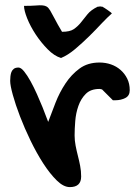

<svg xmlns="http://www.w3.org/2000/svg" viewBox="-20 -724 539 745"><path d="M19.5 -410.2Q19.5 -418.9 20.5 -428.2Q21.5 -437.5 24.4 -444.8Q27.3 -452.1 33.7 -457Q40 -461.9 51.8 -461.9Q61.5 -461.9 73.7 -446.8Q85.9 -431.6 98.6 -408.7Q111.3 -385.7 123.5 -358.4Q135.7 -331.1 145 -308.1Q154.3 -285.2 160.2 -268.6Q166 -252 167 -251Q179.7 -285.2 195.3 -325.2Q210.9 -365.2 233.9 -399.9Q256.8 -434.6 288.6 -458Q320.3 -481.4 366.2 -481.4Q389.6 -481.4 410.6 -474.1Q431.6 -466.8 447.8 -452.6Q463.9 -438.5 473.6 -418.9Q483.4 -399.4 483.4 -374Q483.4 -352.5 466.3 -343.8Q449.2 -335 427.7 -335H418L376 -377Q374 -377 373 -377.9Q371.1 -377.9 369.6 -378.4Q368.2 -378.9 366.2 -378.9Q332 -378.9 313 -359.9Q293.9 -340.8 284.2 -313Q274.4 -285.2 272 -254.4Q269.5 -223.6 269.5 -198.2Q269.5 -178.7 273.4 -158.7Q277.3 -138.7 282.2 -119.6Q287.1 -100.6 291 -80.6Q294.9 -60.5 294.9 -39.1Q294.9 2 251 2Q226.6 2 200.2 -23.9Q173.8 -49.8 147.9 -89.8Q122.1 -129.9 98.6 -178.2Q75.2 -226.6 57.6 -272.5Q40 -318.4 29.8 -355.5Q19.5 -392.6 19.5 -410.2ZM216.8 -499Q190.4 -506.8 164.6 -533.2Q138.7 -559.6 118.2 -590.8Q97.7 -622.1 85.4 -652.8Q73.2 -683.6 73.2 -701.2Q101.6 -701.2 118.7 -702.6Q135.7 -704.1 145.5 -703.1Q155.3 -702.1 161.6 -698.2Q168 -694.3 174.8 -683.1Q181.6 -671.9 191.9 -651.9Q202.1 -631.8 220.7 -600.6Q251 -600.6 266.1 -610.8Q281.2 -621.1 293.5 -636.2Q305.7 -651.4 319.3 -668.5Q333 -685.5 359.4 -698.2H363.3Q365.2 -698.2 366.2 -698.7Q367.2 -699.2 368.2 -699.2Q369.1 -699.2 370.6 -698.7Q372.1 -698.2 374 -698.2H377Q380.9 -696.3 386.7 -692.4Q392.6 -688.5 398.9 -684.1Q405.3 -679.7 410.2 -675.8Q413.1 -672.9 414.1 -671.9Q398.4 -658.2 376 -634.8Q353.5 -610.4 326.2 -583.5Q298.8 -556.6 271 -533.2Q243.2 -509.8 216.8 -499Z"/></svg>

Font: Gloria Hallelujah
Style: Regular
Weight: 400
Designer: Kimberly Geswein
Foundry: Kimberly Geswein
Version: Version 1.004 2010